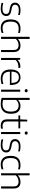

<svg xmlns="http://www.w3.org/2000/svg" viewBox="2265 -3113 858 5428"><g transform="rotate(90 2694.0 -399.0)"><path d="M219 9.5Q176.5 9.5 138.2 4.2Q100 -1 63.5 -12.5V-62.5Q106.5 -50 144 -44.8Q181.5 -39.5 220.5 -39.5Q303 -39.5 338.8 -66.2Q374.5 -93 374.5 -141.5Q374.5 -182 352.8 -204Q331 -226 275.5 -237L197 -251.5Q120 -267 87.2 -303.2Q54.5 -339.5 54.5 -396.5Q54.5 -462.5 106 -506Q157.5 -549.5 269.5 -549.5Q339.5 -549.5 403.5 -532V-482Q367.5 -492 336 -496.2Q304.5 -500.5 270 -500.5Q183 -500.5 148.2 -471.2Q113.5 -442 113.5 -398.5Q113.5 -363.5 133.5 -339Q153.5 -314.5 208.5 -303.5L287 -289Q365 -273.5 399 -239.2Q433 -205 433 -145.5Q433 -74 380 -32.2Q327 9.5 219 9.5Z M771.5 9.5Q655.5 9.5 592.2 -57.8Q529 -125 529 -270.5Q529 -415.5 596.8 -482.5Q664.5 -549.5 792.5 -549.5Q822.5 -549.5 853 -545.5Q883.5 -541.5 910.5 -533.5V-481.5Q882 -489.5 854 -493.5Q826 -497.5 796.5 -497.5Q693.5 -497.5 642 -445.8Q590.5 -394 590.5 -272.5Q590.5 -148 638.5 -95.2Q686.5 -42.5 778 -42.5Q807 -42.5 839 -48.2Q871 -54 910.5 -67.5V-15.5Q843 9.5 771.5 9.5Z M1021 0V-808H1080V-479H1084Q1121 -514 1168.8 -531.8Q1216.5 -549.5 1269 -549.5Q1323 -549.5 1364.2 -530.5Q1405.5 -511.5 1428.8 -469Q1452 -426.5 1452 -355.5V0H1393V-353.5Q1393 -433 1355.8 -464Q1318.5 -495 1257.5 -495Q1211.5 -495 1163.5 -476.5Q1115.5 -458 1080 -415.5V0Z M1617.5 0V-541.5H1667.5L1672.5 -468.5H1677Q1708 -505.5 1755 -525.8Q1802 -546 1850.5 -546Q1877 -546 1899.5 -542V-486Q1887.5 -488 1875 -488.8Q1862.5 -489.5 1848.5 -489.5Q1806.5 -489.5 1757.5 -469.8Q1708.5 -450 1676.5 -407.5V0Z M2204.5 9.5Q2079 9.5 2011.8 -57Q1944.5 -123.5 1944.5 -270.5Q1944.5 -412.5 2004.5 -481Q2064.5 -549.5 2167.5 -549.5Q2269.5 -549.5 2326 -480.8Q2382.5 -412 2382.5 -269.5V-249.5H2005.5Q2008.5 -137 2060.8 -88.8Q2113 -40.5 2211 -40.5Q2244.5 -40.5 2280.2 -47Q2316 -53.5 2355.5 -65V-14.5Q2277.5 9.5 2204.5 9.5ZM2167 -503Q2093 -503 2050.2 -454.8Q2007.5 -406.5 2005.5 -294H2324.5Q2322 -406 2281.5 -454.5Q2241 -503 2167 -503Z M2515 0V-541.5H2574V0ZM2544.5 -669.5Q2500 -669.5 2500 -710.5Q2500 -730 2511.8 -741.2Q2523.5 -752.5 2544.5 -752.5Q2565.5 -752.5 2577.2 -741.2Q2589 -730 2589 -710.5Q2589 -669.5 2544.5 -669.5Z M2917 9Q2827 9 2747 -15V-808H2806V-482H2810Q2838.5 -512.5 2880.8 -531Q2923 -549.5 2976.5 -549.5Q3037.5 -549.5 3087.5 -523.2Q3137.5 -497 3167 -438Q3196.5 -379 3196.5 -281Q3196.5 -134.5 3125.5 -62.5Q3054.5 9.5 2917 9ZM2922 -41.5Q3027.5 -41.5 3081.5 -97.2Q3135.5 -153 3135.5 -275.5Q3135.5 -360 3113 -408.2Q3090.5 -456.5 3051.5 -476.8Q3012.5 -497 2963 -497Q2919 -497 2877.5 -479.8Q2836 -462.5 2806 -424.5V-57Q2828.5 -50 2858.2 -45.8Q2888 -41.5 2922 -41.5Z M3532.5 9Q3448.5 9 3401.5 -33.8Q3354.5 -76.5 3354.5 -169.5V-490.5H3243.5V-541.5H3354.5L3363.5 -740H3414V-541.5H3607.5V-490.5H3414V-180Q3414 -105 3447 -74Q3480 -43 3543 -43Q3575 -43 3617.5 -53V-0.5Q3575 9 3532.5 9Z M3712 0V-541.5H3771V0ZM3741.5 -669.5Q3697 -669.5 3697 -710.5Q3697 -730 3708.8 -741.2Q3720.5 -752.5 3741.5 -752.5Q3762.5 -752.5 3774.2 -741.2Q3786 -730 3786 -710.5Q3786 -669.5 3741.5 -669.5Z M4076.5 9.5Q4034 9.5 3995.8 4.2Q3957.5 -1 3921 -12.5V-62.5Q3964 -50 4001.5 -44.8Q4039 -39.5 4078 -39.5Q4160.5 -39.5 4196.2 -66.2Q4232 -93 4232 -141.5Q4232 -182 4210.2 -204Q4188.5 -226 4133 -237L4054.5 -251.5Q3977.5 -267 3944.8 -303.2Q3912 -339.5 3912 -396.5Q3912 -462.5 3963.5 -506Q4015 -549.5 4127 -549.5Q4197 -549.5 4261 -532V-482Q4225 -492 4193.5 -496.2Q4162 -500.5 4127.5 -500.5Q4040.5 -500.5 4005.8 -471.2Q3971 -442 3971 -398.5Q3971 -363.5 3991 -339Q4011 -314.5 4066 -303.5L4144.5 -289Q4222.5 -273.5 4256.5 -239.2Q4290.5 -205 4290.5 -145.5Q4290.5 -74 4237.5 -32.2Q4184.5 9.5 4076.5 9.5Z M4629 9.5Q4513 9.5 4449.8 -57.8Q4386.5 -125 4386.5 -270.5Q4386.5 -415.5 4454.2 -482.5Q4522 -549.5 4650 -549.5Q4680 -549.5 4710.5 -545.5Q4741 -541.5 4768 -533.5V-481.5Q4739.5 -489.5 4711.5 -493.5Q4683.5 -497.5 4654 -497.5Q4551 -497.5 4499.5 -445.8Q4448 -394 4448 -272.5Q4448 -148 4496 -95.2Q4544 -42.5 4635.5 -42.5Q4664.5 -42.5 4696.5 -48.2Q4728.5 -54 4768 -67.5V-15.5Q4700.5 9.5 4629 9.5Z M4878.5 0V-808H4937.5V-479H4941.5Q4978.5 -514 5026.2 -531.8Q5074 -549.5 5126.5 -549.5Q5180.5 -549.5 5221.8 -530.5Q5263 -511.5 5286.2 -469Q5309.5 -426.5 5309.5 -355.5V0H5250.5V-353.5Q5250.5 -433 5213.2 -464Q5176 -495 5115 -495Q5069 -495 5021 -476.5Q4973 -458 4937.5 -415.5V0Z"/></g></svg>

Font: Encode Sans Semi Expanded Light
Style: Regular
Weight: 300
Width: 6
Designer: Multiple Designers
Foundry: Impallari Type
Version: Version 3.000; ttfautohint (v1.8.3) -l 8 -r 50 -G 200 -x 14 